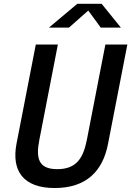

<svg xmlns="http://www.w3.org/2000/svg" viewBox="-20 -960 678 992"><path d="M276 -86C176.5 -86 165 -144.5 183.5 -238.5L279 -730H165L65.5 -218.5C38.5 -79 98.5 11.5 262.5 11.5C426.5 11.5 511 -76.5 538 -216L638 -730H524.5L429 -238.5C410.5 -144.5 376 -86 276 -86ZM233 -817.5H336.5L436 -905.5L500.5 -817.5H604.5L505 -940.5H379.5Z"/></svg>

Font: Monaspace Neon Medium
Style: Italic
Weight: 500
Italic angle: -11°
Designer: Riley Cran & the Lettermatic Team
Foundry: Lettermatic
Version: Version 1.200 (Monaspace Neon)